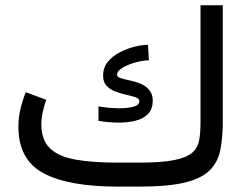

<svg xmlns="http://www.w3.org/2000/svg" viewBox="-20 -692 921 712"><path d="M417.5 -88.9H494.6Q580.1 -88.9 627.2 -98.6Q674.3 -108.4 694.6 -127.4Q714.8 -146.5 719.2 -175Q723.6 -203.6 723.6 -240.7V-672.4H806.2V-242.2Q806.2 -181.6 797.1 -136.2Q788.1 -90.8 757.8 -60.5Q727.5 -30.3 665.5 -15.1Q603.5 0 498 0H417.5Q233.9 0 141.1 -49.8Q48.3 -99.6 48.3 -222.2Q48.3 -255.9 55.9 -288.1Q63.5 -320.3 75.7 -350.1L151.4 -321.8Q143.6 -300.3 138.4 -275.9Q133.3 -251.5 133.3 -229.5Q133.8 -172.4 165.5 -141.8Q197.3 -111.3 260.3 -100.1Q323.2 -88.9 417.5 -88.9ZM345.2 -297.9Q358.9 -294.9 380.1 -292.7Q401.4 -290.5 423.3 -290.5Q451.7 -290.5 474.1 -296.1Q496.6 -301.8 496.6 -317.4Q496.6 -326.7 482.9 -331.3Q469.2 -335.9 449.2 -340.3Q429.2 -344.7 409.2 -352.1Q389.2 -359.4 375.7 -373.3Q362.3 -387.2 362.3 -411.1Q362.3 -441.4 379.9 -462.9Q397.5 -484.4 424.6 -498.3Q451.7 -512.2 479.7 -519Q507.8 -525.9 528.8 -525.9L532.2 -468.3Q511.7 -468.3 483.9 -460.9Q456.1 -453.6 435.1 -441.2Q414.1 -428.7 414.1 -414.6Q414.1 -406.2 427.7 -402.1Q441.4 -397.9 461.4 -393.8Q481.4 -389.6 501.2 -381.6Q521 -373.5 533.2 -358.4Q546.4 -342.8 546.4 -319.3Q546.4 -287.1 528.8 -269.3Q511.2 -251.5 482.7 -244.4Q454.1 -237.3 421.4 -237.3Q402.3 -237.3 383.1 -239Q363.8 -240.7 345.2 -243.7Z"/></svg>

Font: Vazirmatn UI FD
Style: Regular
Weight: 400
Designer: Saber Rastikerdar
Foundry: Saber Rastikerdar
Version: Version 33.003